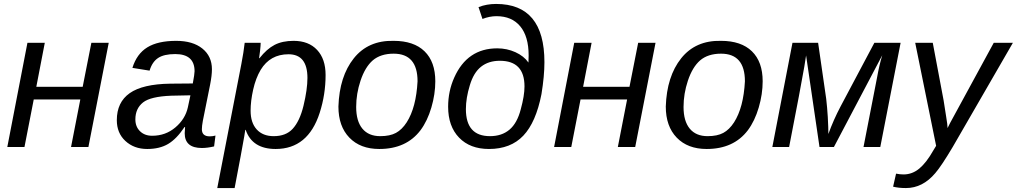

<svg xmlns="http://www.w3.org/2000/svg" viewBox="-20 -745 5153 973"><path d="M119 -528H207L164 -305H399L443 -528H531L428 0H340L387 -241H151L104 0H17Z M1003 5Q916 5 916 -70L918 -101H915Q875 -41 832 -15.5Q789 10 726 10Q659 10 615 -31Q572 -71 572 -136Q572 -227 637.5 -273Q703 -319 843 -321L957 -322Q966 -370 966 -384Q966 -471 868 -471Q811 -471 781 -451Q751 -431 738 -387L651 -401Q673 -472 726.5 -505Q780 -538 873 -538Q957 -538 1005.5 -499Q1054 -460 1054 -394Q1054 -363 1045 -317L1008 -133Q1003 -106 1003 -90Q1003 -54 1043 -54Q1057 -54 1072 -58L1065 -3Q1031 5 1003 5ZM932 -201 945 -262 848 -260Q743 -256 705 -226Q666 -195 666 -140Q666 -103 689.5 -80Q713 -57 751 -57Q819 -57 869 -99.5Q919 -142 932 -201Z M1377 10Q1258 10 1225 -87H1223Q1223 -85 1218 -55Q1206 15 1169 208H1081L1203 -420Q1215 -482 1220 -528H1301Q1301 -515 1298 -488L1293 -450H1295Q1332 -497 1371.5 -517.5Q1411 -538 1468 -538Q1544 -538 1587 -492Q1630 -446 1630 -365Q1630 -266 1600 -173Q1541 10 1377 10ZM1442 -470Q1349 -470 1301 -391Q1276 -349 1263 -291Q1250 -233 1250 -184Q1250 -123 1281 -89Q1312 -55 1367 -55Q1429 -55 1463 -92Q1499 -131 1518 -209Q1538 -292 1538 -350Q1538 -470 1442 -470Z M2186 -333Q2186 -268 2166 -200Q2146 -132 2111 -85Q2039 10 1902 10Q1806 10 1750.5 -47.5Q1695 -105 1695 -205Q1700 -358 1773 -449.5Q1846 -541 1975 -538Q2077 -538 2131.5 -485Q2186 -432 2186 -333ZM2096 -333Q2096 -473 1975 -473Q1909 -473 1869 -439Q1830 -405 1807 -336Q1785 -270 1785 -203Q1785 -131 1816.5 -93Q1848 -55 1907 -55Q1956 -55 1986.5 -71.5Q2017 -88 2041 -125Q2089 -200 2096 -333Z M2458 10Q2362 10 2306.5 -47.5Q2251 -105 2251 -204Q2251 -283 2282 -352Q2348 -500 2500 -500Q2549 -500 2592 -480.5Q2635 -461 2658 -428L2659 -464Q2659 -560 2616.5 -611.5Q2574 -663 2496 -663Q2461 -663 2425 -649L2405 -709Q2446 -725 2494 -725Q2739 -725 2739 -430Q2739 -360 2724 -268Q2696 -125 2632 -57.5Q2568 10 2458 10ZM2463 -55Q2523 -55 2562 -88Q2601 -121 2619 -191Q2638 -260 2638 -307Q2638 -437 2513 -437Q2456 -437 2418 -407Q2380 -377 2361 -313Q2341 -248 2341 -192Q2341 -55 2463 -55Z M2890 -528H2978L2935 -305H3170L3214 -528H3302L3199 0H3111L3158 -241H2922L2875 0H2788Z M3845 -333Q3845 -268 3825 -200Q3805 -132 3770 -85Q3698 10 3561 10Q3465 10 3409.5 -47.5Q3354 -105 3354 -205Q3359 -358 3432 -449.5Q3505 -541 3634 -538Q3736 -538 3790.5 -485Q3845 -432 3845 -333ZM3755 -333Q3755 -473 3634 -473Q3568 -473 3528 -439Q3489 -405 3466 -336Q3444 -270 3444 -203Q3444 -131 3475.5 -93Q3507 -55 3566 -55Q3615 -55 3645.5 -71.5Q3676 -88 3700 -125Q3748 -200 3755 -333Z M4411 -528H4544L4441 0H4356L4425 -354Q4436 -416 4451 -465L4206 0H4133L4065 -464L4056 -407Q4040 -313 3979 0H3894L3996 -528H4126L4167 -244Q4172 -201 4175 -152Q4178 -96 4178 -66Q4204 -138 4240 -206Z M4571 208Q4534 208 4506 201L4521 135Q4541 139 4559 139Q4603 139 4639 109Q4675 79 4710 17L4724 -6L4618 -528H4707L4762 -236Q4767 -207 4775 -153Q4782 -112 4782 -96L4795 -122Q4799 -130 5016 -528H5113L4808 0Q4751 96 4720 132Q4656 208 4571 208Z"/></svg>

Font: Libra Sans
Style: Italic
Weight: 400
Italic angle: -12°
Foundry: Context Ltd
Version: Version 1.002